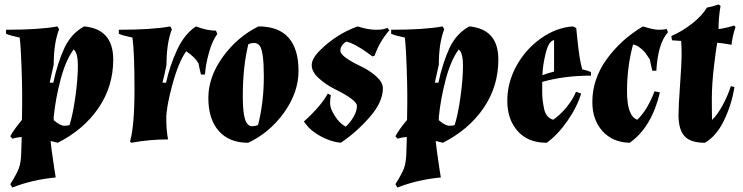

<svg xmlns="http://www.w3.org/2000/svg" viewBox="-20 -623 3319 858"><path d="M79 -154Q79 -169 79 -206.5Q79 -244 76 -330Q73 -416 68 -455Q25 -464 7 -472V-490Q156 -490 237 -505L244 -492Q220 -430 220 -334L202 -254L218 -253Q238 -345 268 -409Q298 -473 356 -505Q486 -493 486 -357Q486 -236 419.5 -139.5Q353 -43 238 15L206 7Q207 24 223 133L229 170Q124 180 35 215L26 200Q55 154 64.5 128.5Q74 103 75 57L77 -11Q53 -9 36 -3L26 -14Q41 -43 78 -87ZM220 -86Q249 -61 267.5 -61Q286 -61 291 -65Q306 -112 317 -192Q328 -272 328 -329.5Q328 -387 309 -402Q274 -355 251 -268.5Q228 -182 220 -100Z M731 0Q646 0 567 15L561 10Q581 -59 581 -224Q581 -389 572 -455Q529 -464 511 -472V-490Q660 -490 741 -505L748 -492Q724 -430 724 -334Q718 -300 706 -254L722 -253Q739 -331 772 -401.5Q805 -472 856 -505Q904 -486 945 -486L951 -471Q929 -442 914 -388.5Q899 -335 896 -290H878Q873 -309 867 -340Q850 -369 812 -394Q778 -346 750.5 -245.5Q723 -145 723 -93.5Q723 -42 731 0Z M1140 -419Q1130 -431 1116.5 -431Q1103 -431 1090 -426Q1065 -326 1065 -194Q1065 -93 1085 -70Q1094 -59 1107 -59Q1120 -59 1133 -64Q1159 -165 1159 -280.5Q1159 -396 1140 -419ZM1135 -505Q1225 -505 1269.5 -454.5Q1314 -404 1314 -307Q1314 -210 1249.5 -120Q1185 -30 1089 15Q1004 15 957.5 -38Q911 -91 911 -185Q911 -279 975.5 -368.5Q1040 -458 1135 -505Z M1459 -197Q1455 -184 1455 -161Q1455 -138 1476.5 -104.5Q1498 -71 1525 -57Q1545 -75 1560 -101Q1575 -127 1575 -150Q1575 -176 1474 -226Q1436 -245 1404.5 -273.5Q1373 -302 1373 -332Q1373 -362 1412 -400Q1484 -471 1578 -505Q1625 -490 1661 -490Q1697 -490 1710 -499L1720 -488Q1674 -434 1654 -374L1644 -371L1618 -390Q1601 -403 1573 -418.5Q1545 -434 1527 -437Q1501 -420 1501 -396Q1501 -370 1596 -325Q1632 -308 1661.5 -281.5Q1691 -255 1691 -228Q1691 -167 1632 -99.5Q1573 -32 1503 15Q1459 11 1414 -13.5Q1369 -38 1347 -68L1338 -80Q1413 -147 1445 -205Z M1800 -154Q1800 -169 1800 -206.5Q1800 -244 1797 -330Q1794 -416 1789 -455Q1746 -464 1728 -472V-490Q1877 -490 1958 -505L1965 -492Q1941 -430 1941 -334L1923 -254L1939 -253Q1959 -345 1989 -409Q2019 -473 2077 -505Q2207 -493 2207 -357Q2207 -236 2140.5 -139.5Q2074 -43 1959 15L1927 7Q1928 24 1944 133L1950 170Q1845 180 1756 215L1747 200Q1776 154 1785.5 128.5Q1795 103 1796 57L1798 -11Q1774 -9 1757 -3L1747 -14Q1762 -43 1799 -87ZM1941 -86Q1970 -61 1988.5 -61Q2007 -61 2012 -65Q2027 -112 2038 -192Q2049 -272 2049 -329.5Q2049 -387 2030 -402Q1995 -355 1972 -268.5Q1949 -182 1941 -100Z M2403 -257Q2403 -244 2403 -210Q2403 -176 2411.5 -136.5Q2420 -97 2452 -88Q2482 -108 2511 -143Q2540 -178 2554 -213L2577 -205Q2559 -145 2515.5 -82.5Q2472 -20 2423 15Q2339 15 2293 -37.5Q2247 -90 2247 -172Q2247 -254 2287.5 -328Q2328 -402 2396.5 -451Q2465 -500 2541 -505L2555 -498Q2557 -483 2561 -440Q2569 -358 2582 -313Q2603 -309 2621 -301V-285Q2501 -285 2403 -257ZM2456 -303V-444Q2432 -440 2418.5 -385Q2405 -330 2404 -287Q2429 -297 2456 -303Z M2627 -167Q2627 -269 2690.5 -357.5Q2754 -446 2853 -505Q2900 -490 2924 -490Q2948 -490 2959 -494L2965 -479Q2920 -429 2913 -307H2895Q2890 -326 2884 -357L2870 -378Q2861 -393 2842 -408Q2823 -423 2809 -424Q2782 -326 2782 -215Q2782 -104 2828 -88Q2873 -131 2905 -215L2929 -210Q2892 -54 2794 15Q2717 13 2672 -37.5Q2627 -88 2627 -167Z M3185 -432Q3180 -406 3170.5 -326.5Q3161 -247 3161 -181Q3161 -115 3162 -87Q3187 -111 3210 -154Q3233 -197 3246 -238L3262 -234Q3250 -157 3216 -86Q3182 -15 3130 15Q3066 15 3039 -14.5Q3012 -44 3012 -110Q3012 -146 3019 -244Q3026 -342 3026 -375Q3026 -408 3024 -440L2983 -443L2980 -462Q3027 -482 3072 -517Q3117 -552 3139 -589Q3167 -594 3191 -603L3200 -597Q3191 -546 3191 -493Q3223 -497 3261 -509L3267 -502Q3253 -462 3249 -423Q3203 -431 3185 -432Z"/></svg>

Font: Almendra
Style: Bold Italic
Weight: 700
Italic angle: -12°
Designer: Ana Sanfelippo
Foundry: Ana Sanfelippo
Version: Version 1.004